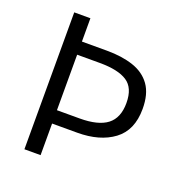

<svg xmlns="http://www.w3.org/2000/svg" viewBox="-123 -784 845 892"><g transform="rotate(20 299.0 -338.5)"><path d="M93.8 0V-676.8H173.8V-561.5H297.9Q372.6 -561.5 428.5 -542.7Q484.4 -523.9 515.1 -480.7Q545.9 -437.5 545.9 -363.8Q545.9 -257.8 477.5 -207Q409.2 -156.2 297.9 -156.2H173.8V0ZM173.8 -222.2H286.1Q377.4 -222.2 421.6 -256.1Q465.8 -290 465.8 -363.8Q465.8 -438.5 421.1 -467.5Q376.5 -496.6 286.1 -496.6H173.8Z"/></g></svg>

Font: Akatab
Style: Regular
Weight: 400
Designer: SIL Global
Foundry: SIL Global
Version: Version 4.100